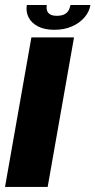

<svg xmlns="http://www.w3.org/2000/svg" viewBox="-29 -741 378 761"><path d="M-9.1 0H159.9L264.4 -592.7H95.4ZM186.1 -622.9Q226.1 -622.9 256.4 -636.4Q286.8 -649.9 305.9 -672.1Q325 -694.3 329.3 -721.1H250.3Q247.9 -707.9 241.8 -698.2Q235.8 -688.5 224.5 -683.4Q213.3 -678.4 195.7 -678.4Q180.2 -678.4 170.7 -683.5Q161.3 -688.6 157.8 -698.1Q154.3 -707.5 156.6 -721.1H77.3Q73 -694.3 84.3 -672.1Q95.6 -649.9 121.5 -636.4Q147.4 -622.9 186.1 -622.9Z"/></svg>

Font: Anybody Thin
Style: Italic
Weight: 100
Italic angle: -10°
Designer: Tyler Finck
Foundry: Etcetera Type Company
Version: Version 1.114;gftools[0.9.25]